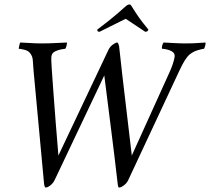

<svg xmlns="http://www.w3.org/2000/svg" viewBox="-20 -836 939 858"><path d="M168 -642Q198 -642 224.5 -643.5Q251 -645 279 -646Q280 -642 277 -630.5Q274 -619 271 -618Q268 -618 254 -615.5Q240 -613 226.5 -606.5Q213 -600 210 -586Q208 -574 211 -532Q214 -491 218.5 -426.5Q223 -362 229 -288Q235 -214 241 -141L465 -614Q472 -628 484.5 -637Q497 -646 504 -646Q508 -646 512 -631Q513 -625 516.5 -591.5Q520 -558 526 -505.5Q532 -453 539.5 -391Q547 -329 554.5 -264Q562 -199 569 -141L737 -512Q745 -529 751.5 -548Q758 -567 760 -580Q763 -596 751.5 -604Q740 -612 725.5 -615Q711 -618 705 -618Q702 -620 704.5 -631Q707 -642 711 -646Q736 -645 759.5 -643.5Q783 -642 808 -642Q829 -642 842 -642.5Q855 -643 867.5 -644Q880 -645 898 -646Q900 -642 896.5 -630Q893 -618 891 -618Q886 -618 865 -612Q844 -606 828 -593Q817 -584 806 -566.5Q795 -549 781 -519L553 -31Q547 -18 534 -8Q521 2 512 2Q509 2 507.5 -4.5Q506 -11 506 -14Q498 -83 491 -141Q484 -199 477 -254Q470 -309 462.5 -368.5Q455 -428 446 -499L224 -31Q218 -18 205.5 -8Q193 2 184 2Q181 2 179 -4.5Q177 -11 177 -14L130 -520Q128 -549 126.5 -567.5Q125 -586 114 -599Q107 -609 89.5 -613.5Q72 -618 64 -618Q63 -618 66 -631.5Q69 -645 70 -646Q101 -645 119 -643.5Q137 -642 168 -642ZM558 -816Q564 -816 567 -810Q586 -779 602 -756.5Q618 -734 643 -704Q641 -694 629 -694L542 -752Q542 -752 522.5 -742.5Q503 -733 476 -719.5Q449 -706 425 -694Q413 -694 415 -704Q443 -725 463 -741Q483 -757 502 -773Q521 -789 544 -810Q552 -816 558 -816Z"/></svg>

Font: Amiri
Style: Italic
Weight: 400
Italic angle: 10°
Designer: Khaled Hosny
Version: Version 0.113